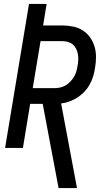

<svg xmlns="http://www.w3.org/2000/svg" viewBox="-20 -755 540 980"><path d="M279 205 220 -108 198 -225H134L97 0H6L128 -735H218L200 -625H298Q326 -625 353 -619.5Q380 -614 402 -600Q424 -586 439.5 -564.5Q455 -543 462.5 -517.5Q470 -492 470 -464Q470 -436 465 -408Q462 -387 455.5 -365.5Q449 -344 438 -324Q427 -304 411 -287Q395 -270 375.5 -257.5Q356 -245 334.5 -237Q313 -229 292 -227L373 205ZM147 -305H257Q271 -305 286 -308Q301 -311 314.5 -319Q328 -327 339 -338.5Q350 -350 358 -363.5Q366 -377 370 -391.5Q374 -406 376 -420Q379 -435 379.5 -450Q380 -465 377.5 -479Q375 -493 368.5 -506Q362 -519 351.5 -528Q341 -537 327 -541Q313 -545 298 -545H187Z"/></svg>

Font: Iosevka Curly Medium Oblique
Style: Regular
Weight: 500
Italic angle: -9°
Monospace: yes
Designer: Belleve Invis
Foundry: Belleve Invis
Version: Version 11.1.0; ttfautohint (v1.8.3)